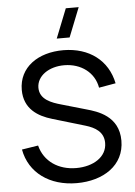

<svg xmlns="http://www.w3.org/2000/svg" viewBox="-63 -1015 757 1077"><g transform="rotate(-5 315.0 -477.0)"><path d="M325.5 15C475 15 595 -61.5 595 -201C595 -339.5 476.5 -375 414 -392.5L277 -432C223.5 -447 157 -470 157 -536.5C157 -603 225.5 -651 314 -650C405.5 -649 481 -595 496 -507.5L590.5 -524C564 -655 460 -733.5 315 -734.5C171.5 -735 63 -660 63 -532.5C63 -426 139 -379.5 219 -356L402.5 -301.5C454 -286 503 -259 503 -196C503 -117.5 426.5 -69.5 330 -69.5C229.5 -69.5 150 -123 127 -214L35 -199.5C59 -67 172.5 15 325.5 15ZM283.5 -802.5H356L421.5 -967.5H349Z"/></g></svg>

Font: Eudonet Medium
Style: Regular
Weight: 500
Designer: Mikhail Sharanda
Foundry: Mikhail Sharanda
Version: Version 4.503;Glyphs 3.1.2 (3151)